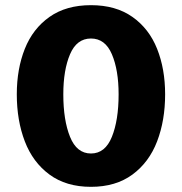

<svg xmlns="http://www.w3.org/2000/svg" viewBox="-20 -711 704 743"><path d="M45 -346Q45 -444 76 -522Q107 -600 171.5 -645.5Q236 -691 332 -691Q428 -691 492.5 -645.5Q557 -600 588 -522Q619 -444 619 -346Q619 -245 588 -164Q557 -83 492.5 -35.5Q428 12 332 12Q236 12 171.5 -35.5Q107 -83 76 -164Q45 -245 45 -346ZM439 -346Q439 -440 413 -501Q387 -562 332 -562Q277 -562 251 -501Q225 -440 225 -346Q225 -246 251 -181.5Q277 -117 332 -117Q387 -117 413 -181.5Q439 -246 439 -346Z"/></svg>

Font: Martel Sans Black
Style: Regular
Weight: 900
Designer: Dan Reynolds and Mathieu Réguer
Foundry: Dan Reynolds and Mathieu Réguer
Version: Version 1.002; ttfautohint (v1.1) -l 5 -r 5 -G 72 -x 0 -D la